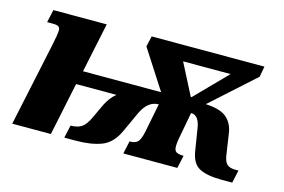

<svg xmlns="http://www.w3.org/2000/svg" viewBox="-75 -696 1264 855"><g transform="rotate(15 557.0 -268.0)"><path d="M112 -381Q124 -436 124 -455Q124 -467 117 -472Q110 -477 88 -477H64L77 -536H323L275 -307H635L519 -487L530 -536H1050L1041 -487L841 -307Q909 -304 938.5 -278Q968 -252 974 -207L987 -120Q991 -85 1003.5 -72Q1016 -59 1043 -59H1058L1045 0H996Q928 0 892.5 -19Q857 -38 849 -96L834 -189Q826 -252 788 -252L764 -123Q761 -104 761 -92Q761 -73 770 -66.5Q779 -60 802 -59H805L792 0H543L556 -59H560Q582 -59 593.5 -70.5Q605 -82 613 -120L639 -252Q591 -252 562 -194L517 -96Q490 -37 442.5 -18.5Q395 0 322 0H271L284 -59H285Q315 -59 334 -71Q353 -83 370 -120L401 -186Q419 -222 446 -244H260L209 0H31ZM772 -321 913 -465H694L768 -321Z"/></g></svg>

Font: Noto Serif NarrowBlack
Style: Italic
Weight: 900
Width: 4
Italic angle: -12°
Designer: Monotype Design Team
Foundry: Monotype Imaging Inc.
Version: Version 1.001